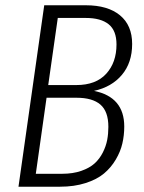

<svg xmlns="http://www.w3.org/2000/svg" viewBox="-20 -705 543 725"><path d="M335 -361.8Q449.2 -338.9 449.2 -227.1Q449.2 -194.3 442.1 -163.6Q435.1 -132.8 417.2 -102.5Q399.4 -72.3 372.6 -49.8Q345.7 -27.3 303 -13.7Q260.3 0 207 0H49.8L147 -685.1H304.2Q387.2 -685.1 433.1 -647.2Q479 -609.4 479 -539.1Q479 -468.3 440.4 -422.4Q401.9 -376.5 335 -361.8ZM304.2 -637.2H198.2L162.1 -383.8H268.1Q342.3 -383.8 381.1 -426.5Q419.9 -469.2 419.9 -537.1Q419.9 -589.4 390.4 -613.3Q360.8 -637.2 304.2 -637.2ZM214.8 -48.8Q255.4 -48.8 286.9 -59.8Q318.4 -70.8 337.4 -88.1Q356.4 -105.5 368.4 -129.4Q380.4 -153.3 384.8 -176.8Q389.2 -200.2 389.2 -226.1Q389.2 -284.2 359.1 -310.1Q329.1 -335.9 269 -335.9H155.8L115.2 -48.8Z"/></svg>

Font: Fira Sans Compressed Light
Style: Italic
Weight: 300
Width: 3
Italic angle: -8°
Designer: Carrois Corporate & Edenspiekermann AG
Foundry: Carrois Corporate GbR & Edenspiekermann AG
Version: Version 4.203;PS 004.203;hotconv 1.0.88;makeotf.lib2.5.64775